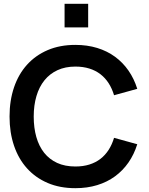

<svg xmlns="http://www.w3.org/2000/svg" viewBox="-20 -970 778 1005"><path d="M318 -950H441.5V-826.5H318ZM374.5 15Q293.5 15 229.8 -12.2Q166 -39.5 121.5 -88.8Q77 -138 53.5 -207Q30 -276 30 -360Q30 -444 53.5 -513Q77 -582 121.5 -631.2Q166 -680.5 229.8 -707.8Q293.5 -735 374.5 -735Q436.5 -735 488.8 -719Q541 -703 582 -673Q623 -643 652.5 -600.5Q682 -558 698.5 -505L577 -471.5Q566.5 -506.5 548.8 -534.2Q531 -562 505.8 -581.5Q480.5 -601 447.8 -611.2Q415 -621.5 374.5 -621.5Q322 -621.5 281.2 -602.8Q240.5 -584 212.8 -549.8Q185 -515.5 170.8 -467.2Q156.5 -419 156.5 -360Q156.5 -301 170.2 -252.8Q184 -204.5 211.2 -170.2Q238.5 -136 279.2 -117.2Q320 -98.5 374.5 -98.5Q415 -98.5 447.8 -108.8Q480.5 -119 505.8 -138.5Q531 -158 548.8 -185.8Q566.5 -213.5 577 -248.5L698.5 -215Q682 -162 652.5 -119.5Q623 -77 582 -47Q541 -17 488.8 -1Q436.5 15 374.5 15Z"/></svg>

Font: Vela Sans Bd
Style: Bold
Weight: 700
Designer: Principal design: Mikhail Sharanda - project Manrope.
Design modification: Ravid Balaliev
Foundry: Mikhail Sharanda
Version: Version 1.001